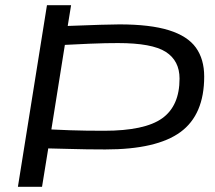

<svg xmlns="http://www.w3.org/2000/svg" viewBox="-20 -720 829 740"><path d="M49 0 161 -700H254L241 -620Q323 -623 367.5 -624.5Q412 -626 440 -626Q559 -626 631 -603.5Q703 -581 735 -536.5Q767 -492 767 -425Q767 -278 675.5 -211Q584 -144 386 -144Q347 -144 314.5 -144.5Q282 -145 247.5 -146Q213 -147 166 -148L142 0ZM381 -216Q538 -216 605 -264Q672 -312 672 -417Q672 -486 619 -520Q566 -554 435 -554Q411 -554 386 -553.5Q361 -553 324.5 -551.5Q288 -550 230 -547L178 -221Q219 -219 250 -218Q281 -217 311.5 -216.5Q342 -216 381 -216Z"/></svg>

Font: Georama Extended
Style: Italic
Weight: 400
Width: 7
Italic angle: -9°
Designer: Jean-Baptiste Levee
Foundry: Production Type
Version: Version 1.000